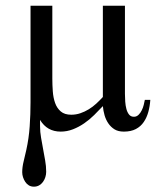

<svg xmlns="http://www.w3.org/2000/svg" viewBox="-20 -457 595 688"><path d="M518.6 -99.1Q517.1 -76.2 511.5 -55.9Q505.9 -35.6 495.1 -19.8Q484.4 -3.9 466.8 5.4Q449.2 14.6 423.8 14.6Q403.3 14.6 390.1 6.3Q377 -2 368.2 -14.9Q359.4 -27.8 354.7 -43.9Q350.1 -60.1 348.6 -76.7Q334 -61 317.4 -44.7Q300.8 -28.3 281.7 -15.1Q262.7 -2 241.5 6.3Q220.2 14.6 197.3 14.6Q148.9 14.6 123.5 -27.3V-4.9Q123.5 16.1 127.2 36.6Q130.9 57.1 134.5 77.4Q138.2 97.7 141.8 117.9Q145.5 138.2 145.5 158.7Q145.5 168 142.6 177.5Q139.6 187 134 194.8Q128.4 202.6 120.1 207.3Q111.8 211.9 101.6 211.9Q91.3 211.9 83.5 207.3Q75.7 202.6 70.6 194.8Q65.4 187 62.5 178Q59.6 168.9 59.6 160.2Q59.6 141.6 64.9 120.4Q70.3 99.1 74.2 80.6Q83.5 38.6 86.4 -4.4Q89.4 -47.4 89.4 -90.8V-436.5H167.5V-175.8Q167.5 -152.8 169.2 -129.6Q170.9 -106.4 177.5 -87.9Q184.1 -69.3 197.8 -57.6Q211.4 -45.9 235.4 -45.9Q252.4 -45.9 268.1 -51.3Q283.7 -56.6 298.1 -65.4Q312.5 -74.2 325 -85.7Q337.4 -97.2 348.6 -109.4V-436.5H427.7V-120.6Q427.7 -107.4 428.7 -93Q429.7 -78.6 432.9 -66.7Q436 -54.7 442.4 -46.6Q448.7 -38.6 460 -38.6Q469.2 -38.6 476.3 -45.4Q483.4 -52.2 488 -61.8Q492.7 -71.3 495.1 -81.3Q497.6 -91.3 499 -99.1Z"/></svg>

Font: Kitab
Style: Regular
Weight: 400
Designer: SIL International
Foundry: Khaled Hosny
Version: Version 1.000